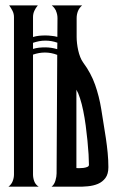

<svg xmlns="http://www.w3.org/2000/svg" viewBox="-20 -704 445 724"><path d="M269 -564.5Q269 -553.2 270.5 -540.3Q272 -527.3 274.9 -514.2Q277.8 -501 282.5 -489Q287.1 -477.1 293.9 -467.8Q323.2 -428.2 338.6 -384.5Q354 -340.8 361.8 -292.5Q365.7 -266.1 370.4 -238.5Q375 -210.9 379.2 -183.1Q383.3 -155.3 386 -127.7Q388.7 -100.1 388.7 -73.7Q388.7 -47.9 377.7 -33Q366.7 -18.1 349.4 -10.7Q332 -3.4 310.5 -1.5Q299.3 -0.5 288.1 0H288.6H174.3Q184.6 -7.8 189 -22.9Q193.4 -38.1 193.4 -50.3L195.8 -497.1Q172.9 -505.9 149.4 -505.9Q127 -505.9 104.5 -498V-46.4Q104.5 -33.2 109.1 -20.5Q113.8 -7.8 126 0H11.7Q22.9 -8.3 27.8 -20.8Q32.7 -33.2 32.7 -46.4V-639.6Q32.7 -652.3 27.1 -663.3Q21.5 -674.3 14.6 -683.6H122.6Q114.7 -674.3 109.6 -663.3Q104.5 -652.3 104.5 -639.6V-564.5Q115.7 -567.9 127.2 -569.1Q138.7 -570.3 151.4 -570.3Q162.6 -570.3 174.3 -568.8Q185.5 -567.9 196.3 -564.9L196.8 -635.3Q196.8 -649.4 191.4 -662.1Q190.9 -663.1 190.9 -664.1Q188.5 -668.9 185.5 -672.9Q181.2 -678.7 175.3 -683.6H289.6Q278.8 -674.3 273.9 -661.9Q269 -649.4 269 -635.3ZM277.8 -69.8Q286.1 -69.8 294.4 -70.8Q302.7 -71.8 309.1 -74.5Q315.4 -77.1 315.4 -82.5Q315.4 -98.1 314 -122.1Q312.5 -146 309.8 -173.6Q307.1 -201.2 303.2 -230.5Q299.3 -259.8 293.9 -286.1Q288.6 -312.5 281.7 -333.5Q275.4 -353.5 268.1 -365.7V-70.3Q271.5 -70.3 277.8 -69.8ZM151.4 -550.8Q138.7 -550.8 127.2 -548.6Q115.7 -546.4 104.5 -542.5V-519.5Q115.2 -522.9 127 -524.2Q138.7 -525.4 150.4 -525.4Q173.3 -525.4 195.8 -518.6L196.3 -543Q174.3 -550.8 151.4 -550.8Z"/></svg>

Font: XAYAX
Style: Regular
Weight: 400
Designer: Peter Wiegel
Foundry: Peter Wiegel
Version: Version 1.000 2009 initial release